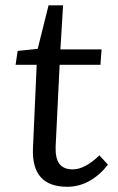

<svg xmlns="http://www.w3.org/2000/svg" viewBox="-20 -694 449 728"><path d="M46.9 -501 123 -508.8 164.1 -673.8H219.2L209 -506.8H365.2L360.8 -448.2H206.1L190.9 -137.2Q189.5 -94.2 205.1 -73Q220.7 -51.8 255.9 -51.8Q301.8 -51.8 356.9 -105L389.2 -69.8Q360.8 -32.2 321 -9Q281.2 14.2 234.9 14.2Q98.6 14.2 105 -132.8L119.1 -448.2H39.1Z"/></svg>

Font: Literata Book
Style: Italic
Weight: 400
Italic angle: -3°
Designer: Latin by Veronika Burian and Jose Scaglione. Greek by Irene Vlachou. Cyrillic by Vera Evstafieva
Foundry: TypeTogether
Version: Version 1.003;PS 001.003;hotconv 1.0.88;makeotf.lib2.5.64775